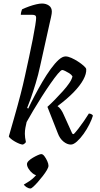

<svg xmlns="http://www.w3.org/2000/svg" viewBox="-20 -820 568 1089"><path d="M110 0Q102 0 89.5 -5Q77 -10 64 -17.5Q51 -25 41.5 -33Q32 -41 30 -46Q34 -61 42 -88Q50 -115 59.5 -149Q69 -183 79 -218.5Q89 -254 97 -286Q110 -336 122 -391Q134 -446 145.5 -499Q157 -552 166 -598Q175 -644 180 -676Q185 -708 185 -719Q185 -729 179.5 -732.5Q174 -736 163 -736H98Q98 -743 100.5 -753Q103 -763 105 -767Q124 -776 145 -783.5Q166 -791 185.5 -795.5Q205 -800 218 -800Q241 -800 257.5 -788.5Q274 -777 274 -754Q274 -750 273 -741.5Q272 -733 269 -720.5Q266 -708 262 -690L208 -447Q197 -395 182 -346Q167 -297 154 -260.5Q141 -224 134 -208L140 -204Q156 -238 177 -278Q198 -318 221 -357Q244 -396 267.5 -428.5Q291 -461 312.5 -480.5Q334 -500 352 -500Q366 -500 385 -491.5Q404 -483 422.5 -471Q441 -459 454.5 -447Q468 -435 469 -428Q471 -402 452.5 -368Q434 -334 397 -296Q360 -258 306 -218Q316 -212 325.5 -198.5Q335 -185 342 -168L390 -62L398 -59Q408 -69 424 -89.5Q440 -110 456.5 -134Q473 -158 484 -176Q491 -176 498 -172.5Q505 -169 507 -164Q501 -143 487 -115Q473 -87 454.5 -61Q436 -35 416.5 -17.5Q397 0 382 0Q361 0 340 -17Q319 -34 308 -64L249 -214Q269 -232 292 -255.5Q315 -279 337 -303.5Q359 -328 373.5 -349.5Q388 -371 391 -387Q385 -397 373 -404.5Q361 -412 349.5 -417.5Q338 -423 333 -423Q326 -423 308 -401.5Q290 -380 266 -345.5Q242 -311 216.5 -271Q191 -231 168.5 -193Q146 -155 131 -128Q127 -111 124 -95Q121 -79 121 -61Q121 -51 122.5 -39Q124 -27 127 -14Q126 -12 122 -8Q118 -4 110 0ZM153 249Q142 249 130.5 241.5Q119 234 115 227Q131 218 146.5 207.5Q162 197 174.5 184.5Q187 172 194 161L190 174Q179 174 165.5 163.5Q152 153 142.5 138Q133 123 133 111Q133 102 142.5 92.5Q152 83 166.5 74.5Q181 66 194.5 60Q208 54 214 54Q223 54 232 66Q241 78 248 93.5Q255 109 255 120Q255 129 246 144.5Q237 160 223 178Q209 196 195 212Q181 228 169.5 238.5Q158 249 153 249Z"/></svg>

Font: Texturina Medium 12pt Light
Style: Italic
Weight: 300
Italic angle: -11°
Version: Version 1.002